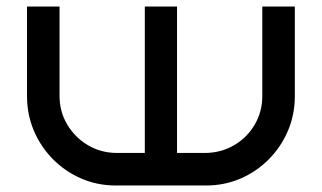

<svg xmlns="http://www.w3.org/2000/svg" viewBox="-20 -570 989 590"><path d="M886 -275Q886 -218 865 -168.5Q844 -119 806.5 -81Q769 -43 719.5 -21.5Q670 0 613 0H336Q279 0 229.5 -21.5Q180 -43 142.5 -81Q105 -119 84 -168.5Q63 -218 63 -275V-550H163V-275Q163 -227 186.5 -187.5Q210 -148 249 -124.5Q288 -101 336 -100H425V-550H524V-100H613Q661 -101 700.5 -124.5Q740 -148 763 -187.5Q786 -227 786 -275V-550H886Z"/></svg>

Font: Bruno Ace
Style: Regular
Weight: 400
Version: Version 1.100; ttfautohint (v1.8.4.7-5d5b);gftools[0.9.27]